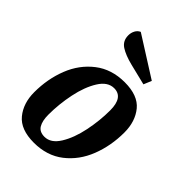

<svg xmlns="http://www.w3.org/2000/svg" viewBox="-231 -868 986 986"><g transform="rotate(45 261.5 -375.5)"><path d="M498 -346Q498 -250 465.5 -166.5Q433 -83 367 -31.5Q301 20 206 20Q110 20 67 -32.5Q24 -85 24 -165Q24 -261 56.5 -344Q89 -427 155.5 -478.5Q222 -530 317 -530Q413 -530 455.5 -478Q498 -426 498 -346ZM157 -135Q157 -90 172 -65Q187 -40 223 -40Q269 -40 301.5 -92.5Q334 -145 350 -222.5Q366 -300 366 -375Q366 -470 300 -470Q254 -470 221.5 -418Q189 -366 173 -288.5Q157 -211 157 -135ZM159 -713Q159 -732 167.5 -748Q176 -764 192 -771L410 -633L392 -590L278 -618Q222 -632 190.5 -652.5Q159 -673 159 -713Z"/></g></svg>

Font: Sansita Medium Italic
Style: Regular
Weight: 500
Italic angle: -11°
Designer: Pablo Cosgaya
Foundry: Omnibus-Type
Version: Version 1.006